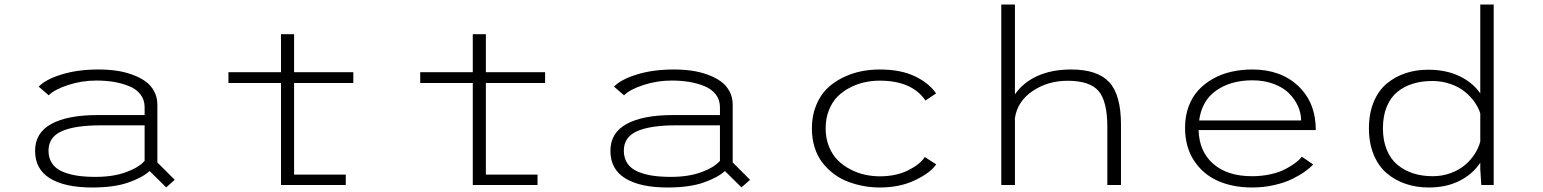

<svg xmlns="http://www.w3.org/2000/svg" viewBox="-20 -820 6840 851"><path d="M416.5 -512Q458 -512 495.2 -506.8Q532.5 -501.5 566.2 -489.2Q600 -477 624.5 -459.5Q649 -442 663.2 -415.5Q677.5 -389 677.5 -356.5V-100L754.5 -23L716.5 10.5L643 -62Q611.5 -33 548.8 -11Q486 11 388.5 11Q267.5 11 201.5 -29.5Q135.5 -70 135.5 -151.5Q135.5 -231.5 207.8 -270.8Q280 -310 412 -310H621V-345Q621 -377.5 602.8 -401.2Q584.5 -425 552.8 -438Q521 -451 484.8 -457Q448.5 -463 406.5 -463Q342 -463 281.2 -443Q220.5 -423 196 -397.5L151.5 -436Q182 -468 253.2 -490Q324.5 -512 416.5 -512ZM404 -36Q480.5 -36 537.5 -56.5Q594.5 -77 621 -107V-264.5H426.5Q312.5 -264.5 253.8 -238.5Q195 -212.5 195 -152Q195 -119 210.8 -95.8Q226.5 -72.5 256 -59.8Q285.5 -47 321.5 -41.5Q357.5 -36 404 -36Z M1283.5 -46H1512.5V0H1225.5V-452H992.5V-500H1225.5V-668.5H1283.5V-500H1546V-452H1283.5Z M2133.5 -46H2362.5V0H2075.5V-452H1842.5V-500H2075.5V-668.5H2133.5V-500H2396V-452H2133.5Z M2966.5 -512Q3008 -512 3045.2 -506.8Q3082.5 -501.5 3116.2 -489.2Q3150 -477 3174.5 -459.5Q3199 -442 3213.2 -415.5Q3227.5 -389 3227.5 -356.5V-100L3304.5 -23L3266.5 10.5L3193 -62Q3161.5 -33 3098.8 -11Q3036 11 2938.5 11Q2817.5 11 2751.5 -29.5Q2685.5 -70 2685.5 -151.5Q2685.5 -231.5 2757.8 -270.8Q2830 -310 2962 -310H3171V-345Q3171 -377.5 3152.8 -401.2Q3134.5 -425 3102.8 -438Q3071 -451 3034.8 -457Q2998.5 -463 2956.5 -463Q2892 -463 2831.2 -443Q2770.5 -423 2746 -397.5L2701.5 -436Q2732 -468 2803.2 -490Q2874.5 -512 2966.5 -512ZM2954 -36Q3030.5 -36 3087.5 -56.5Q3144.5 -77 3171 -107V-264.5H2976.5Q2862.5 -264.5 2803.8 -238.5Q2745 -212.5 2745 -152Q2745 -119 2760.8 -95.8Q2776.5 -72.5 2806 -59.8Q2835.5 -47 2871.5 -41.5Q2907.5 -36 2954 -36Z M4129.5 -91.5Q4104.5 -54.5 4036.8 -21.8Q3969 11 3879 11Q3843.5 11 3808.8 4.8Q3774 -1.5 3739.8 -14.2Q3705.5 -27 3676.8 -48.5Q3648 -70 3625.8 -98.2Q3603.5 -126.5 3591 -165.8Q3578.5 -205 3578.5 -251Q3578.5 -306.5 3596.8 -351.8Q3615 -397 3644.5 -426.2Q3674 -455.5 3713.8 -475.2Q3753.5 -495 3794.8 -503.5Q3836 -512 3879 -512Q3972 -512 4034.8 -482Q4097.5 -452 4129 -406L4082 -374.5Q4022 -462.5 3879 -462.5Q3845.5 -462.5 3813 -455.5Q3780.5 -448.5 3748.8 -432.5Q3717 -416.5 3693 -392.8Q3669 -369 3654.2 -332.2Q3639.5 -295.5 3639.5 -251Q3639.5 -207 3654.2 -170.5Q3669 -134 3693 -110Q3717 -86 3748.8 -69.5Q3780.5 -53 3813.2 -45.8Q3846 -38.5 3879 -38.5Q3951.5 -38.5 4004.5 -64.8Q4057.5 -91 4079 -124Z M4418 0V-800H4478.5V-401.5Q4513.5 -453.5 4577.2 -482.8Q4641 -512 4728 -512Q4844 -512 4896.2 -456Q4948.5 -400 4948.5 -267.5V0H4888V-257Q4888 -371.5 4849 -416.8Q4810 -462 4712 -462Q4624 -462 4556.8 -416.5Q4489.5 -371 4478.5 -297V0Z M5800.5 -91Q5786 -75.5 5764 -59.8Q5742 -44 5708.5 -27.2Q5675 -10.5 5628 0.2Q5581 11 5529.5 11Q5444.5 11 5378.2 -18.2Q5312 -47.5 5272.2 -108.2Q5232.5 -169 5232.5 -253.5Q5232.5 -305 5248.2 -347.8Q5264 -390.5 5291.8 -420.5Q5319.5 -450.5 5357.2 -471.5Q5395 -492.5 5438.8 -502.2Q5482.5 -512 5531 -512Q5657 -512 5734.5 -438.5Q5812 -365 5812 -243.5H5292.5Q5295 -148.5 5357.5 -93.8Q5420 -39 5529.5 -39Q5573.5 -39 5612.2 -47.8Q5651 -56.5 5677.8 -70.8Q5704.5 -85 5722.2 -98.5Q5740 -112 5750 -125.5ZM5531 -464Q5435.5 -464 5371 -419Q5306.5 -374 5295 -286H5747Q5747 -318 5733.2 -349Q5719.5 -380 5693.8 -406Q5668 -432 5625.8 -448Q5583.5 -464 5531 -464Z M6310 -511Q6389.5 -511 6448.8 -482.5Q6508 -454 6541 -406V-800H6600.5V0H6545.5L6541 -71V-99Q6508.5 -49 6450 -19Q6391.5 11 6312.5 11Q6258 11 6211 -4.8Q6164 -20.5 6127 -51.8Q6090 -83 6068.8 -134Q6047.5 -185 6047.5 -251Q6047.5 -317 6068.5 -367.8Q6089.5 -418.5 6126.2 -449.2Q6163 -480 6209.5 -495.5Q6256 -511 6310 -511ZM6109.5 -251Q6109.5 -197 6126.8 -155.5Q6144 -114 6174.5 -89Q6205 -64 6244.2 -51.5Q6283.5 -39 6330 -39Q6372 -39 6409.2 -52.5Q6446.5 -66 6472.5 -88Q6498.5 -110 6516 -137Q6533.5 -164 6541 -192.5V-317.5Q6533 -343.5 6515.2 -368.5Q6497.5 -393.5 6471.2 -414.5Q6445 -435.5 6407.8 -448.2Q6370.5 -461 6328.5 -461Q6281.5 -461 6242.8 -449.2Q6204 -437.5 6173.8 -413Q6143.5 -388.5 6126.5 -347.2Q6109.5 -306 6109.5 -251Z"/></svg>

Font: League Mono Wide UltraLight
Style: Regular
Weight: 200
Width: 8
Designer: Tyler Finck
Foundry: The League of Moveable Type / Tyler Finck
Version: Version 2.210